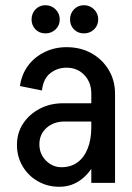

<svg xmlns="http://www.w3.org/2000/svg" viewBox="-20 -701 506 736"><path d="M330 0V-344.2H421V0ZM207.5 15 215 -60Q251 -60 276.4 -78.1Q301.8 -96.2 315.9 -131Q330 -165.8 330 -213.5L375 -216Q375 -148.2 353 -96Q331 -43.8 293.4 -14.4Q255.8 15 207.5 15ZM207.5 15Q162.5 15 125.5 -6Q88.5 -27 66.8 -63.5Q45 -100 45 -145.2L131 -147.8Q131 -110 156.6 -85Q182.2 -60 215 -60ZM45 -145.2Q45 -191.5 68.5 -227.2Q92 -263 132.1 -284.1Q172.2 -305.2 222.5 -305.2L227.5 -235.2Q185.8 -235.2 158.4 -210.8Q131 -186.2 131 -147.8ZM227.5 -235.2 222.5 -305.2H377.2V-235.2ZM330 -213.5V-342.5H375V-216ZM421 -341.5H330Q330 -385.5 303.2 -413.5Q276.5 -441.5 235.2 -441.5V-520.2Q288.5 -520.2 330.4 -497Q372.2 -473.8 396.6 -433.1Q421 -392.5 421 -341.5ZM140.8 -354.2 56.5 -371.2Q62.8 -415.5 87.2 -448.8Q111.8 -482 150.5 -501.1Q189.2 -520.2 235.5 -520.2V-441.5Q199.2 -441.5 172.5 -420.2Q145.8 -399 140.8 -354.2ZM154.2 -573Q131.2 -573 116.1 -588.2Q101 -603.5 101 -626.5Q101 -649.2 116.1 -665.1Q131.2 -681 154.2 -681Q177 -681 193 -665.1Q209 -649.2 209 -626.5Q209 -603.5 193 -588.2Q177 -573 154.2 -573ZM301.8 -573Q278.8 -573 263.6 -588.2Q248.5 -603.5 248.5 -626.5Q248.5 -649.2 263.6 -665.1Q278.8 -681 301.8 -681Q324.5 -681 340.5 -665.1Q356.5 -649.2 356.5 -626.5Q356.5 -603.5 340.5 -588.2Q324.5 -573 301.8 -573Z"/></svg>

Font: Akshar Light
Style: Regular
Weight: 300
Designer: Tall Chai
Foundry: Tall Chai
Version: Version 1.100